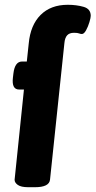

<svg xmlns="http://www.w3.org/2000/svg" viewBox="-20 -780 399 802"><path d="M98 2Q68 2 54.5 -7.5Q41 -17 41 -29L80 -406H60Q28 -406 34 -456L36 -473Q42 -523 72 -523H92L100 -598Q107 -675 149.5 -717.5Q192 -760 263 -760Q299 -760 329 -751.5Q359 -743 359 -714Q359 -706 353.5 -687.5Q348 -669 339.5 -653.5Q331 -638 322 -638Q316 -638 310 -640.5Q304 -643 289 -643Q270 -643 260.5 -632.5Q251 -622 249 -600L189 -30Q186 2 126 2Z"/></svg>

Font: Asap
Style: Bold Italic
Weight: 700
Italic angle: -6°
Designer: Pablo Cosgaya
Foundry: Omnibus-Type
Version: Version 3.001; ttfautohint (v1.8.3)